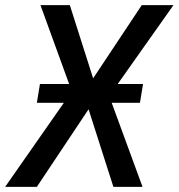

<svg xmlns="http://www.w3.org/2000/svg" viewBox="-42 -725 693 745"><path d="M-22 0 249 -388 247 -342 115 -705H229L321 -416H316L508 -705H631L373 -340L372 -379L511 0H398L300 -306H305L101 0ZM101 -326 113 -399H513L501 -326Z"/></svg>

Font: Nunito Sans 7pt Condensed SemiBold
Style: Italic
Weight: 600
Width: 3
Italic angle: -9°
Designer: Vernon Adams
Foundry: Vernon Adams
Version: Version 3.101;gftools[0.9.27]